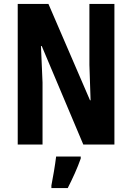

<svg xmlns="http://www.w3.org/2000/svg" viewBox="-20 -734 670 975"><path d="M561 0V-714H434V-405C436 -353 437 -317 440 -225H437L226 -714H70V0H196V-315C193 -363 193 -408 188 -500H192L403 0ZM390 71V61H265C260 104 248 173 241 208V221H324C348 174 373 120 390 71Z"/></svg>

Font: Noto Sans Gurmukhi UI ExtraCondensed
Style: Bold
Weight: 700
Width: 2
Designer: Jelle Bosma - Monotype Design Team
Foundry: Monotype Imaging Inc.
Version: Version 2.004